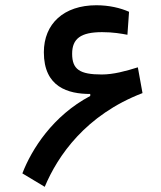

<svg xmlns="http://www.w3.org/2000/svg" viewBox="-20 -723 626 746"><path d="M153.8 2.9C204.1 -117.2 312.5 -276.4 533.7 -361.3L515.6 -461.4C469.2 -446.8 420.9 -433.6 375.5 -433.6C290 -433.6 260.3 -453.1 260.3 -514.2C260.3 -572.8 293.9 -598.1 376.5 -598.1C419.9 -598.1 451.2 -592.3 475.1 -587.9L481.4 -677.2C448.2 -691.9 404.3 -702.6 354.5 -702.6C227.5 -702.6 150.4 -630.4 150.4 -520C150.4 -384.3 244.6 -357.9 330.6 -357.9V-350.1C185.5 -273.4 103 -143.1 66.9 -49.3Z"/></svg>

Font: Cascadia Mono NF
Style: Regular
Weight: 400
Monospace: yes
Designer: Aaron Bell
Foundry: Saja Typeworks
Version: Version 2404.023